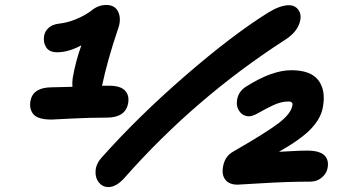

<svg xmlns="http://www.w3.org/2000/svg" viewBox="-20 -779 1428 779"><path d="M189 -293.9Q133.3 -293.9 115.2 -315.9Q97.2 -337.9 104 -372.1Q115.7 -424.8 190.9 -424.8Q207.5 -424.8 273.9 -426.8Q272.5 -444.8 274.9 -461.9Q286.6 -529.8 310.1 -595.2Q257.8 -566.9 211.9 -566.9Q180.2 -566.9 167.2 -587.2Q154.3 -607.4 159.2 -634.8Q162.6 -652.8 177.5 -666.3Q192.4 -679.7 219.2 -683.1Q252.9 -686.5 289.1 -701.4Q325.2 -716.3 352.1 -736.8Q378.4 -758.8 411.1 -758.8Q448.2 -758.8 460.7 -728.5Q473.1 -698.2 458 -659.2Q415 -531.2 394 -431.2H422.9Q467.3 -431.2 486.3 -412.4Q505.4 -393.6 500 -360.8Q489.7 -301.8 413.1 -301.8Q340.8 -301.8 268.8 -297.9Q196.8 -293.9 189 -293.9ZM419.9 -20Q396.5 -20 381.3 -38.3Q366.2 -56.6 367.7 -84.7Q369.1 -112.8 390.1 -137.2Q538.6 -304.2 730.2 -470.5Q921.9 -636.7 1069.8 -729Q1117.7 -757.8 1151.9 -757.8Q1179.7 -757.8 1193.1 -735.1Q1206.5 -712.4 1192.4 -678Q1178.2 -643.6 1134.8 -616.2Q771 -381.3 485.8 -58.1Q452.1 -20 419.9 -20ZM943.8 -29.8Q909.7 -29.8 894.3 -49.8Q878.9 -69.8 884.8 -102.1Q891.6 -144 924.8 -163.1Q1064 -243.2 1112.1 -280.5Q1160.2 -317.9 1166 -350.1Q1170.4 -367.2 1149.9 -367.2Q1120.6 -367.2 1088.6 -352.1Q1056.6 -336.9 1030.8 -322Q1004.9 -307.1 991.2 -307.1Q966.3 -307.1 951.9 -326.9Q937.5 -346.7 941.9 -374Q948.2 -410.2 981 -429.2Q1084 -494.1 1162.1 -494.1Q1240.7 -494.1 1271.7 -453.4Q1302.7 -412.6 1290 -344.2Q1282.7 -300.3 1243.2 -257.8Q1203.6 -215.3 1111.8 -163.1Q1116.2 -163.1 1157.5 -165.5Q1198.7 -168 1225.1 -168Q1275.9 -168 1295.7 -149.2Q1315.4 -130.4 1309.1 -97.2Q1305.2 -75.2 1285.6 -58.6Q1266.1 -42 1238.8 -42Q1147.9 -42 1049.3 -35.9Q950.7 -29.8 943.8 -29.8Z"/></svg>

Font: Shantell Sans Irregular Bouncy
Style: Bold Italic
Weight: 700
Italic angle: -11.31°
Designer: Stephen Nixon, Anya Danilova, Shantell Martin
Foundry: Arrow Type
Version: Version 1.006;[9816181b4]